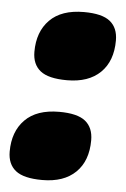

<svg xmlns="http://www.w3.org/2000/svg" viewBox="-46 -596 418 639"><g transform="rotate(5 163.0 -276.5)"><path d="M3 -77Q3 -144 42 -183.5Q81 -223 156 -223Q217 -223 243.5 -201.5Q270 -180 270 -138Q270 -69 230.5 -30.5Q191 8 119 8Q57 8 30 -13.5Q3 -35 3 -77ZM56 -415Q56 -482 95 -521.5Q134 -561 209 -561Q270 -561 296.5 -539.5Q323 -518 323 -476Q323 -407 283.5 -368.5Q244 -330 172 -330Q110 -330 83 -351.5Q56 -373 56 -415Z"/></g></svg>

Font: Georama Extended Black
Style: Italic
Weight: 900
Width: 7
Italic angle: -9°
Designer: Jean-Baptiste Levee
Foundry: Production Type
Version: Version 1.000